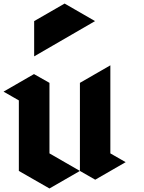

<svg xmlns="http://www.w3.org/2000/svg" viewBox="-107 -1070 820 1090"><path d="M86.9 -750Q86.9 -816.4 86.9 -950.2Q144.5 -983.4 259.8 -1049.8Q317.4 -1016.6 432.6 -950.2Q317.4 -883.8 86.9 -750ZM-86.9 -549.8Q-29.3 -583 85.9 -649.4Q115.2 -632.8 173.8 -599.6Q173.8 -465.8 173.8 -199.2Q231.4 -166 346.7 -99.6Q289.1 -66.4 173.8 0Q116.2 -33.2 0 -99.6Q0 -232.4 0 -500Q-28.3 -516.6 -86.9 -549.8ZM519.5 -699.2Q461.9 -666 346.7 -599.6Q346.7 -571.3 346.7 -515.6Q346.7 -377 346.7 -99.6Q375 -83 433.6 -49.8Q491.2 -83 606.4 -149.4Q577.1 -166 519.5 -199.2Q519.5 -366.2 519.5 -699.2Z"/></svg>

Font: DreiFraktur
Style: Regular
Weight: 400
Designer: JayCobs
Version: Version 1.2